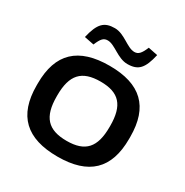

<svg xmlns="http://www.w3.org/2000/svg" viewBox="-161 -811 912 949"><g transform="rotate(30 295.0 -337.0)"><path d="M31 -256V-244C31 -73 118 9 296 9C473 9 559 -73 559 -244V-256C559 -427 473 -509 296 -509C118 -509 31 -427 31 -256ZM118 -571 173 -560C190 -601 202 -613 225 -613C266 -613 310 -560 366 -560C428 -560 453 -588 472 -672L418 -683C401 -642 388 -629 366 -629C324 -629 281 -683 225 -683C165 -683 138 -657 118 -571ZM144 -247V-253C144 -370 189 -419 296 -419C402 -419 446 -370 446 -253V-247C446 -130 402 -81 296 -81C189 -81 144 -130 144 -247Z"/></g></svg>

Font: LT Wave Medium
Style: Regular
Weight: 500
Designer: Daniel Lyons
Version: Version 2.5 (Glyphs App)